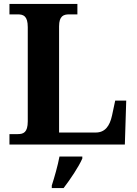

<svg xmlns="http://www.w3.org/2000/svg" viewBox="-20 -734 694 975"><path d="M28 0H614L621 -223H565L549 -148C537 -92 512 -61 466 -61H280V-600C280 -653 303 -661 331 -661H373V-714H28V-661H70C99 -661 121 -653 121 -596V-118C121 -61 99 -53 70 -53H28ZM243 208V221H303C336 178 380 113 398 71V61H282C274 105 256 168 243 208Z"/></svg>

Font: Noto Serif Test
Style: Bold
Weight: 700
Version: Version 1.000